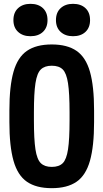

<svg xmlns="http://www.w3.org/2000/svg" viewBox="-20 -972 540 1002"><path d="M250 10Q169 10 120.5 -23.5Q72 -57 50.5 -133Q29 -209 29 -335V-395Q29 -522 50.5 -597.5Q72 -673 120.5 -706.5Q169 -740 250 -740Q331 -740 379.5 -706.5Q428 -673 449.5 -597.5Q471 -522 471 -395V-335Q471 -209 449.5 -133Q428 -57 379.5 -23.5Q331 10 250 10ZM250 -101Q288 -101 307.5 -120.5Q327 -140 335 -192.5Q343 -245 343 -344V-386Q343 -485 335 -537.5Q327 -590 307.5 -609.5Q288 -629 250 -629Q213 -629 193 -609.5Q173 -590 165 -537.5Q157 -485 157 -386V-344Q157 -245 165 -192.5Q173 -140 193 -120.5Q213 -101 250 -101ZM139 -783Q99 -783 74.5 -805.5Q50 -828 50 -867Q50 -907 74.5 -929.5Q99 -952 139 -952Q180 -952 204 -929.5Q228 -907 228 -867Q228 -828 204 -805.5Q180 -783 139 -783ZM361 -783Q321 -783 296.5 -805.5Q272 -828 272 -867Q272 -907 296.5 -929.5Q321 -952 361 -952Q402 -952 426 -929.5Q450 -907 450 -867Q450 -828 426 -805.5Q402 -783 361 -783Z"/></svg>

Font: M PLUS Code Latin SemiBold
Style: Regular
Weight: 600
Designer: Coji Morishita
Foundry: UNDERFOREST DESIGN
Version: Version 1.002; ttfautohint (v1.8.3)